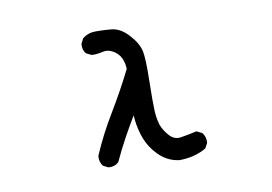

<svg xmlns="http://www.w3.org/2000/svg" viewBox="-67 -675 1133 800"><g transform="rotate(-10 500.0 -274.5)"><path d="M631.3 19.5Q580.1 13.2 542.5 -26.4Q535.2 -34.2 528.6 -42.2Q522 -50.3 516.4 -59.1Q510.7 -67.9 506.1 -76.9Q501.5 -85.9 497.6 -95.5Q493.7 -105 490.7 -115.2Q478.5 -154.8 476.1 -197.3Q452.1 -157.2 429.7 -116.7Q402.8 -67.9 379.4 -17.1L378.9 -16.1L377.9 -15.1Q369.1 -7.3 358.6 -4.2Q348.1 -1 336.4 -2H335.4L334.5 -2.4L314.9 -12.2L313.5 -13.2L312.5 -14.2Q299.8 -31.2 301.8 -55.2V-56.2L302.2 -57.1Q320.8 -100.6 342.5 -142.6Q364.3 -184.6 388.7 -224.6Q400.4 -244.6 412.4 -265.1Q424.3 -285.6 436 -306.6Q447.8 -327.6 459 -349.4Q470.2 -371.1 481.4 -393.1Q479 -441.9 451.2 -464.4Q423.3 -486.8 396 -480.5Q364.7 -473.6 348.1 -475.6H346.7L346.2 -476.1L326.7 -485.8L325.2 -486.3L324.7 -487.3Q317.9 -495.1 315.2 -505.1Q312.5 -515.1 313.5 -526.9V-527.8L314 -528.8L323.7 -548.3L324.2 -549.8L325.2 -550.3Q348.6 -569.3 379.9 -569.3Q389.6 -569.3 400.4 -569.1Q411.1 -568.8 422.4 -568.1Q433.6 -567.4 445.8 -566.4Q484.4 -563.5 519 -525.4Q536.1 -506.8 546.4 -489Q556.6 -471.2 560.5 -454.1Q567.4 -421.4 565.4 -329.1Q563.5 -237.3 565.4 -200.7Q566.4 -182.1 569.1 -167Q571.8 -151.9 575.7 -139.6Q580.1 -127.4 587.6 -115.5Q595.2 -103.5 606 -91.3Q626.5 -68.8 654.3 -73.2Q685.5 -78.1 720.2 -85.9L722.7 -86.4L724.1 -85.4L743.7 -75.7L745.1 -75.2L745.6 -74.2Q759.8 -56.6 757.8 -32.7V-31.2L757.3 -30.3L746.6 -10.7L745.6 -9.3L744.1 -8.8Q736.3 -3.9 727.5 0Q718.8 3.9 709.7 7.1Q700.7 10.3 690.9 12.7Q661.6 19.5 631.8 19.5Z"/></g></svg>

Font: NaikaiFont
Style: SemiBold
Weight: 600
Version: Version 1.89